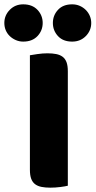

<svg xmlns="http://www.w3.org/2000/svg" viewBox="-73 -861 441 886"><path d="M-53 -755Q-53 -790 -28 -815.5Q-3 -841 34 -841Q76 -841 100 -815.5Q124 -790 124 -755Q124 -720 100 -694.5Q76 -669 34 -669Q16 -669 0 -676Q-16 -683 -28 -694.5Q-40 -706 -46.5 -721.5Q-53 -737 -53 -755ZM171 -755Q171 -790 194.5 -815.5Q218 -841 260 -841Q279 -841 295 -834Q311 -827 323 -815Q335 -803 341.5 -787.5Q348 -772 348 -755Q348 -720 323 -694.5Q298 -669 260 -669Q218 -669 194.5 -694.5Q171 -720 171 -755ZM240 -4Q229 -1 205.5 2Q182 5 159 5Q136 5 118.5 1.5Q101 -2 89 -11Q77 -20 71 -36Q65 -52 65 -78V-606Q76 -608 100 -611.5Q124 -615 146 -615Q169 -615 186.5 -611.5Q204 -608 216 -599Q228 -590 234 -574Q240 -558 240 -532Z"/></svg>

Font: Baloo Cyrillic
Style: Regular
Weight: 400
Designer: Ek Type, Denis Ignatov
Foundry: Ek Type
Version: Version 1.50 July 26, 2019